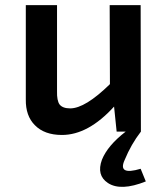

<svg xmlns="http://www.w3.org/2000/svg" viewBox="-20 -510 617 744"><path d="M526 0Q488 49 463 110Q435 171 525 144L545 193Q448 232 398 199Q353 169 375 109Q397 54 467 0H432L422 -97Q322 13 220 13Q152 13 115 -25Q79 -61 80 -125V-490H201V-157Q200 -120 211 -105Q223 -90 252 -90Q310 -90 406 -184L405 -490H525Z"/></svg>

Font: Taylor Sans Upright Semi Bold
Style: Regular
Weight: 600
Italic angle: -8°
Designer: Natanael Gama
Version: Version 1.001 September 8, 2015